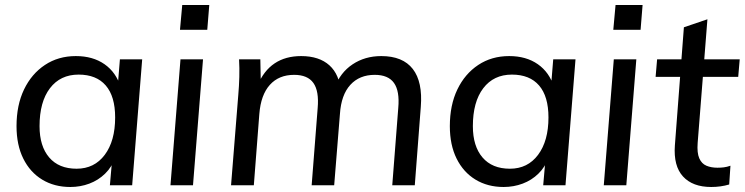

<svg xmlns="http://www.w3.org/2000/svg" viewBox="-20 -740 2975 767"><path d="M261 7Q197 7 148.5 -22.5Q100 -52 73 -106.5Q46 -161 46 -236Q46 -320 76 -382.5Q106 -445 159.5 -480.5Q213 -516 283 -516Q351 -516 397.5 -483.5Q444 -451 462 -392L449 -380L459 -503H548L508 0H419L430 -126L440 -110Q427 -73 400 -46.5Q373 -20 337 -6.5Q301 7 261 7ZM286 -66Q357 -66 398.5 -121.5Q440 -177 440 -271Q440 -355 402.5 -398.5Q365 -442 294 -442Q221 -442 179.5 -387.5Q138 -333 138 -236Q138 -156 176.5 -111Q215 -66 286 -66Z M661 0 701 -503H791L751 0ZM708 -720H816L808 -621H699Z M903 0 932 -362Q935 -396 936 -432Q937 -468 935 -503H1020L1022 -400L1009 -399Q1058 -516 1183 -516Q1255 -516 1296 -479Q1337 -442 1342 -370L1317 -390Q1339 -450 1388.5 -483Q1438 -516 1503 -516Q1589 -516 1629 -464.5Q1669 -413 1661 -313L1637 0H1547L1571 -309Q1577 -376 1554 -408.5Q1531 -441 1477 -441Q1416 -441 1379.5 -401Q1343 -361 1338 -285L1315 0H1225L1249 -308Q1255 -376 1232 -408.5Q1209 -441 1155 -441Q1094 -441 1058 -401Q1022 -361 1016 -285L994 0Z M1992 7Q1928 7 1879.5 -22.5Q1831 -52 1804 -106.5Q1777 -161 1777 -236Q1777 -320 1807 -382.5Q1837 -445 1890.5 -480.5Q1944 -516 2014 -516Q2082 -516 2128.5 -483.5Q2175 -451 2193 -392L2180 -380L2190 -503H2279L2239 0H2150L2161 -126L2171 -110Q2158 -73 2131 -46.5Q2104 -20 2068 -6.5Q2032 7 1992 7ZM2017 -66Q2088 -66 2129.5 -121.5Q2171 -177 2171 -271Q2171 -355 2133.5 -398.5Q2096 -442 2025 -442Q1952 -442 1910.5 -387.5Q1869 -333 1869 -236Q1869 -156 1907.5 -111Q1946 -66 2017 -66Z M2392 0 2432 -503H2522L2482 0ZM2439 -720H2547L2539 -621H2430Z M2599 -433 2605 -503H2935L2929 -433ZM2898 -78 2893 -3Q2876 2 2858 4.5Q2840 7 2821 7Q2747 7 2708.5 -35Q2670 -77 2676 -159L2712 -631L2806 -663L2767 -169Q2764 -129 2773.5 -107.5Q2783 -86 2802 -78Q2821 -70 2846 -70Q2859 -70 2871.5 -71.5Q2884 -73 2898 -78Z"/></svg>

Font: Muli Medium
Style: Italic
Weight: 500
Italic angle: -4.541°
Designer: Vernon Adams
Foundry: Vernon Adams
Version: Version 2.100; ttfautohint (v1.8.1.43-b0c9)